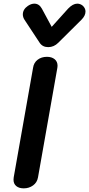

<svg xmlns="http://www.w3.org/2000/svg" viewBox="-20 -1021 488 1051"><path d="M54 -37Q54 -45 55 -50L161 -650Q165 -678 186 -694Q207 -710 237 -710Q263 -710 279 -697Q295 -684 295 -661Q295 -654 294 -650L188 -50Q183 -22 161 -6Q139 10 110 10Q84 10 69 -2.5Q54 -15 54 -37ZM197 -787 114 -913Q105 -927 105 -942Q105 -970 133 -989Q151 -1001 168 -1001Q194 -1001 209 -974L263 -874L353 -974Q379 -1001 403 -1001Q420 -1001 434 -989Q448 -975 448 -958Q448 -935 426 -913L299 -787Q275 -763 244 -763Q213 -763 197 -787Z"/></svg>

Font: Kodchasan
Style: Bold Italic
Weight: 700
Italic angle: -10°
Version: Version 1.000; ttfautohint (v1.6)